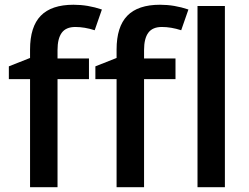

<svg xmlns="http://www.w3.org/2000/svg" viewBox="-20 -785 1045 805"><path d="M353 -453.1H221.2V0H106V-453.1H17.1V-506.8L106 -542V-577.1Q106 -672.9 150.9 -719Q195.8 -765.1 288.1 -765.1Q348.6 -765.1 407.2 -745.1L377 -658.2Q334.5 -671.9 295.9 -671.9Q256.8 -671.9 239 -647.7Q221.2 -623.5 221.2 -575.2V-540H353ZM715.8 -453.1H584V0H468.8V-453.1H379.9V-506.8L468.8 -542V-577.1Q468.8 -672.9 513.7 -719Q558.6 -765.1 650.9 -765.1Q711.4 -765.1 770 -745.1L739.7 -658.2Q697.3 -671.9 658.7 -671.9Q619.6 -671.9 601.8 -647.7Q584 -623.5 584 -575.2V-540H715.8ZM922.9 0H808.1V-759.8H922.9Z"/></svg>

Font: f3_56222          
Style: Regular
Weight: 600
Foundry: Ascender Corporation
Version: Version 1.10